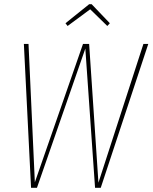

<svg xmlns="http://www.w3.org/2000/svg" viewBox="-20 -889 722 909"><path d="M682 -681 457 0H430L384 -659L155 0H127L93 -681H115L145 -26L373 -681H402L446 -24L659 -681ZM300 -766 290 -779 402 -869H414L500 -779L488 -766L407 -845Z"/></svg>

Font: Fira Sans Extra Condensed Thin
Style: Italic
Weight: 250
Width: 3
Italic angle: -8°
Designer: Carrois Corporate & Edenspiekermann AG
Foundry: Carrois Corporate GbR & Edenspiekermann AG
Version: Version 4.203